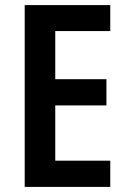

<svg xmlns="http://www.w3.org/2000/svg" viewBox="-20 -734 503 754"><path d="M413 0H77V-714H413V-612H197V-423H398V-320H197V-103H413Z"/></svg>

Font: Noto Sans Malayalam Condensed SemiBold
Style: Regular
Weight: 600
Width: 3
Designer: Jelle Bosma - Monotype Design Team
Foundry: Monotype Imaging Inc.
Version: Version 2.104; ttfautohint (v1.8.4.7-5d5b)